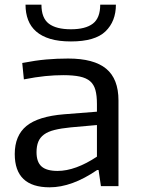

<svg xmlns="http://www.w3.org/2000/svg" viewBox="-20 -795 601 820"><path d="M192 5Q43 5 43 -137Q43 -216 93 -257Q143 -298 254 -307L394 -318V-351Q394 -387 387.5 -410.5Q381 -434 365 -448Q349 -462 321 -468Q293 -474 250 -474Q213 -474 173 -470Q133 -466 82 -456L75 -526Q132 -537 177.5 -541Q223 -545 271 -545Q381 -545 433.5 -501.5Q486 -458 486 -366V0H411L401 -69H395Q287 5 192 5ZM226 -65Q264 -65 306.5 -80.5Q349 -96 394 -126V-261L282 -251Q241 -247 213 -240Q185 -233 168 -220.5Q151 -208 143.5 -189.5Q136 -171 136 -145Q136 -103 157.5 -84Q179 -65 226 -65ZM283 -618Q231 -618 194.5 -629Q158 -640 134.5 -660.5Q111 -681 100 -710Q89 -739 89 -775H157Q157 -718 188.5 -694Q220 -670 283 -670Q345 -670 376.5 -694Q408 -718 408 -775H475Q475 -704 430.5 -661Q386 -618 283 -618Z"/></svg>

Font: Encode Sans Wide
Style: Regular
Weight: 400
Designer: Pablo Impallari, Andres Torresi
Foundry: Pablo Impallari, Andres Torresi
Version: Version 1.000; ttfautohint (v1.00) -l 8 -r 50 -G 200 -x 14 -